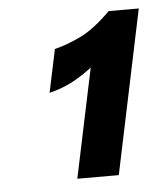

<svg xmlns="http://www.w3.org/2000/svg" viewBox="-39 -809 415 493"><g transform="rotate(-5 168.0 -562.0)"><path d="M141.1 -351.6 200.2 -632.8Q168.9 -609.4 143.6 -596.9Q118.2 -584.5 89.4 -577.6L112.8 -688.5Q145 -696.3 180.7 -713.6Q216.3 -731 258.8 -773.4H336.4L248 -351.6Z"/></g></svg>

Font: Schibsted Grotesk
Style: Bold Italic
Weight: 700
Italic angle: -12°
Designer: Bakken & Baeck AS, Henrik Kongsvoll
Foundry: Schibsted ASA
Version: Version 1.100;gftools[0.9.25]